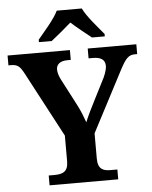

<svg xmlns="http://www.w3.org/2000/svg" viewBox="-61 -981 816 1031"><g transform="rotate(-5 347.0 -465.5)"><path d="M174 -784V-771H243C271 -793 321 -834 351 -861C381 -834 432 -793 460 -771H529V-784C498 -822 440 -886 419 -931H284C263 -886 205 -822 174 -784ZM164 0H534V-53H496C459 -53 429 -63 429 -121V-257L600 -584C632 -645 648 -661 682 -661H694V-714H432V-661H455C499 -661 521 -646 521 -612C521 -601 517 -581 504 -552L446 -438C424 -395 403 -353 390 -320C379 -351 368 -381 348 -419L274 -561C265 -578 258 -599 258 -616C258 -643 278 -661 318 -661H336V-714H0V-661H13C52 -661 63 -647 84 -608L269 -259V-120C269 -63 238 -53 194 -53H164Z"/></g></svg>

Font: Noto Serif Lao
Style: Bold
Weight: 700
Designer: Monotype Design Team
Foundry: Monotype Imaging Inc.
Version: Version 2.003